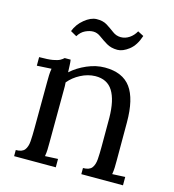

<svg xmlns="http://www.w3.org/2000/svg" viewBox="-108 -818 823 908"><g transform="rotate(15 303.5 -363.5)"><path d="M44 0V-30Q75 -30 87 -45.5Q99 -61 101 -88.5Q103 -116 103 -152L104 -380Q104 -396 104.5 -412Q105 -428 108 -445Q90 -444 72.5 -443Q55 -442 37 -441V-483Q81 -483 103.5 -487Q126 -491 137 -497Q148 -503 155 -510H184Q186 -499 186.5 -484.5Q187 -470 188 -449Q220 -478 264 -497Q308 -516 351 -516Q438 -516 478 -461.5Q518 -407 518 -292V-106Q518 -86 517.5 -70.5Q517 -55 514 -38Q530 -39 545.5 -39.5Q561 -40 577 -41V0H373V-30Q404 -30 416 -45.5Q428 -61 430 -88.5Q432 -116 432 -152V-292Q431 -378 403.5 -422Q376 -466 317 -465Q281 -464 246.5 -446Q212 -428 189 -400Q190 -392 190 -382Q190 -372 190 -361L189 -106Q189 -86 188.5 -70.5Q188 -55 185 -38Q201 -39 216.5 -39.5Q232 -40 248 -41V0ZM487 -707Q471 -658 441 -635Q411 -612 385 -612Q354 -612 331.5 -625.5Q309 -639 291 -652.5Q273 -666 254 -666Q236 -666 215.5 -656.5Q195 -647 181 -624L151 -641Q164 -676 194.5 -701Q225 -726 253 -727Q285 -728 306 -714.5Q327 -701 345 -687.5Q363 -674 385 -674Q407 -674 426.5 -687Q446 -700 458 -722Z"/></g></svg>

Font: Lora
Style: Regular
Weight: 400
Designer: Olga Karpushina, Alexei Vanyashin (Cyrillic)
Foundry: Cyreal
Version: Version 3.005; ttfautohint (v1.8.4.7-5d5b)